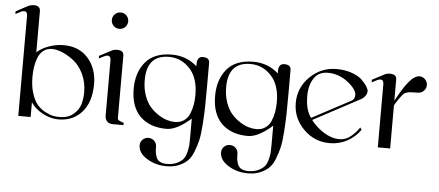

<svg xmlns="http://www.w3.org/2000/svg" viewBox="-63 -860 2833 1238"><g transform="rotate(5 1353.0 -241.0)"><path d="M140 -258Q140 -197 155.5 -150.5Q171 -104 192.5 -79.5Q214 -55 243.5 -39.5Q273 -24 294.5 -20Q316 -16 337 -16Q391 -16 425 -44.5Q459 -73 470 -109.5Q481 -146 481 -190Q481 -254 455.5 -307Q430 -360 392.5 -389Q355 -418 318 -433.5Q281 -449 251 -449Q218 -449 195 -431Q172 -413 160.5 -383Q149 -353 144.5 -322.5Q140 -292 140 -258ZM323 -480Q424 -480 482 -413.5Q540 -347 540 -247Q540 -131 482.5 -65.5Q425 0 330 0Q281 0 230.5 -26Q180 -52 151 -95V0H71V-648Q71 -676 50 -676Q36 -676 23 -667L-5 -653V-670L71 -711Q91 -720 109 -720Q151 -720 151 -685V-419Q182 -447 229 -463.5Q276 -480 323 -480Z M669 -480Q712 -480 712 -446V-40Q712 -36 714.5 -32.5Q717 -29 723 -26Q729 -23 732.5 -21.5Q736 -20 743.5 -17.5Q751 -15 752 -15V0H682Q659 0 645.5 -14Q632 -28 632 -50V-409Q632 -437 611 -437Q598 -437 583 -428L556 -414V-431L632 -471Q647 -480 669 -480ZM633.5 -706.5Q649 -722 671 -722Q693 -722 708.5 -706.5Q724 -691 724 -669Q724 -647 708.5 -631.5Q693 -616 671 -616Q649 -616 633.5 -631.5Q618 -647 618 -669Q618 -691 633.5 -706.5Z M1050 240Q980 240 923.5 205Q867 170 867 120Q867 98 882.5 83Q898 68 920 68Q942 68 957.5 83Q973 98 973 120Q973 142 975 157Q977 172 984 189.5Q991 207 1008 216Q1025 225 1052 225Q1090 225 1117 212Q1144 199 1157.5 182.5Q1171 166 1178 137Q1185 108 1186 89.5Q1187 71 1187 41V-80Q1096 0 1030 0Q922 0 859.5 -61Q797 -122 797 -240Q797 -345 853 -412.5Q909 -480 1025 -480Q1118 -480 1187 -419V-440Q1187 -456 1195.5 -469Q1204 -482 1224 -482Q1267 -482 1267 -448V-412V-301Q1267 -216 1266 -165Q1265 -114 1260.5 -49Q1256 16 1247.5 53Q1239 90 1223 130.5Q1207 171 1184 192Q1161 213 1127.5 226.5Q1094 240 1050 240ZM863 -302Q863 -247 879 -202Q895 -157 919.5 -129.5Q944 -102 974 -83Q1004 -64 1030.5 -56.5Q1057 -49 1080 -49Q1114 -49 1138 -65.5Q1162 -82 1174 -110Q1186 -138 1191.5 -168.5Q1197 -199 1197 -234Q1197 -345 1141 -404.5Q1085 -464 1007 -464Q863 -464 863 -302Z M1577 240Q1507 240 1450.5 205Q1394 170 1394 120Q1394 98 1409.5 83Q1425 68 1447 68Q1469 68 1484.5 83Q1500 98 1500 120Q1500 142 1502 157Q1504 172 1511 189.5Q1518 207 1535 216Q1552 225 1579 225Q1617 225 1644 212Q1671 199 1684.5 182.5Q1698 166 1705 137Q1712 108 1713 89.5Q1714 71 1714 41V-80Q1623 0 1557 0Q1449 0 1386.5 -61Q1324 -122 1324 -240Q1324 -345 1380 -412.5Q1436 -480 1552 -480Q1645 -480 1714 -419V-440Q1714 -456 1722.5 -469Q1731 -482 1751 -482Q1794 -482 1794 -448V-412V-301Q1794 -216 1793 -165Q1792 -114 1787.5 -49Q1783 16 1774.5 53Q1766 90 1750 130.5Q1734 171 1711 192Q1688 213 1654.5 226.5Q1621 240 1577 240ZM1390 -302Q1390 -247 1406 -202Q1422 -157 1446.5 -129.5Q1471 -102 1501 -83Q1531 -64 1557.5 -56.5Q1584 -49 1607 -49Q1641 -49 1665 -65.5Q1689 -82 1701 -110Q1713 -138 1718.5 -168.5Q1724 -199 1724 -234Q1724 -345 1668 -404.5Q1612 -464 1534 -464Q1390 -464 1390 -302Z M2274 -118 2284 -104Q2251 -56 2199 -28Q2147 0 2086 0Q1987 0 1916.5 -70.5Q1846 -141 1846 -240Q1846 -339 1918 -409.5Q1990 -480 2090 -480Q2144 -480 2188 -464.5Q2232 -449 2255 -426.5Q2278 -404 2289.5 -385Q2301 -366 2301 -355Q2301 -339 2290 -324Q2279 -309 2264 -301L1961 -139Q1996 -93 2046 -62Q2096 -31 2148 -31Q2189 -31 2223 -60.5Q2257 -90 2274 -118ZM2036 -451Q1975 -451 1945.5 -405Q1916 -359 1916 -290Q1916 -200 1953 -152L2201 -284Q2224 -296 2224 -323Q2224 -360 2165.5 -405.5Q2107 -451 2036 -451Z M2435 -480Q2478 -480 2478 -446V-309Q2510 -368 2534 -404Q2557 -437 2578 -457Q2605 -480 2625 -480Q2647 -480 2662.5 -464.5Q2678 -449 2678 -427Q2678 -405 2662.5 -389.5Q2647 -374 2625 -374Q2614 -373 2594.5 -373Q2575 -373 2569 -372Q2563 -371 2550 -367Q2537 -363 2528.5 -353Q2520 -343 2507.5 -325.5Q2495 -308 2479 -281Q2478 -278 2478 -270V0H2398V-409Q2398 -437 2377 -437Q2364 -437 2349 -428L2322 -414V-431L2398 -471Q2413 -480 2435 -480Z"/></g></svg>

Font: kawoszeh
Style: Medium
Weight: 500
Version: Version 000.030